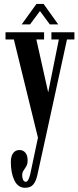

<svg xmlns="http://www.w3.org/2000/svg" viewBox="-20 -684 390 956"><path d="M104.5 251Q69.5 251 51.8 214.2Q34 177.5 34 123.5Q34 94 45.5 78.5Q57 63 76.5 63Q95.5 63 106.5 76.5Q117.5 90 117.5 114Q117.5 132.5 110.8 144Q104 155.5 97.2 165.2Q90.5 175 90.5 189.5Q90.5 202 95 211.5Q99.5 221 109 221Q122 221 131.5 179L169 1.5L49 -487.5H7.5V-523.5H199.5V-487.5H161L220 -224L273 -487.5H236V-523.5H350.5V-487.5H313.5L206.5 3.5L166 187.5Q159.5 218 145.8 234.5Q132 251 104.5 251ZM88 -562.5 161.5 -664.5H197L270 -562.5H228L179 -629L129.5 -562.5Z"/></svg>

Font: Imbue 10pt SemiBold
Style: Regular
Weight: 600
Designer: Tyler Finck
Foundry: Etcetera Type Company
Version: Version 1.102; ttfautohint (v1.8.3)